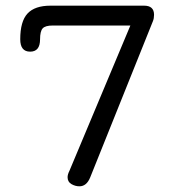

<svg xmlns="http://www.w3.org/2000/svg" viewBox="-20 -651 618 681"><path d="M261.7 9.8C278.6 9.8 291.3 -0.7 299.8 -21.5L522.5 -576.2C525.1 -582.7 526.4 -590.2 526.4 -598.6C526.4 -620.1 514.6 -630.9 491.2 -630.9H159.2C122.1 -630.9 94.9 -621.6 77.6 -603C60.4 -584.5 51.8 -554 51.8 -511.7C51.8 -482.4 63.5 -467.8 86.9 -467.8C110.4 -467.8 122.1 -482.4 122.1 -511.7C122.1 -530.6 125.2 -543.5 131.3 -550.3C137.5 -557.1 149.4 -560.5 167 -560.5H442.4L226.6 -45.9C222 -36.8 219.7 -29 219.7 -22.5C219.7 -11.4 224.3 -3.3 233.4 2C242.5 7.2 252 9.8 261.7 9.8Z"/></svg>

Font: Jura
Style: DemiBold
Weight: 600
Version: Version 2.5.1